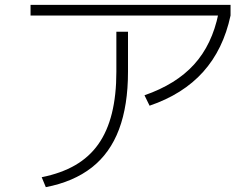

<svg xmlns="http://www.w3.org/2000/svg" viewBox="-20 -736 1040 792"><path d="M152 -5Q232 -21 290 -54.5Q348 -88 385.5 -141Q423 -194 441.5 -268.5Q460 -343 460 -440V-605H508V-440Q508 -301 471 -202.5Q434 -104 358.5 -45Q283 14 169 36ZM106 -672V-716H931V-672ZM576 -343Q706 -388 780.5 -470Q855 -552 881 -680L931 -672Q901 -532 818 -439.5Q735 -347 597 -300Z"/></svg>

Font: M PLUS 1 Code Light
Style: Regular
Weight: 300
Designer: Coji Morishita
Foundry: UNDERFOREST DESIGN
Version: Version 1.002